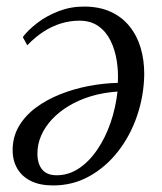

<svg xmlns="http://www.w3.org/2000/svg" viewBox="-20 -552 493 585"><path d="M49.5 -439Q65.5 -460.5 93.5 -482Q121.5 -503.5 158.2 -517.8Q195 -532 235.5 -532Q282.5 -532 317 -516.2Q351.5 -500.5 374.5 -472Q397.5 -443.5 408.5 -406.5Q419.5 -369.5 419.5 -326Q418.5 -260.5 397.8 -199.5Q377 -138.5 339.8 -90.8Q302.5 -43 252.2 -15Q202 13 142 13Q101.5 13 74.2 -0.5Q47 -14 32.8 -38.2Q18.5 -62.5 18.5 -94.5Q18.5 -135 37.5 -167.2Q56.5 -199.5 89 -223.8Q121.5 -248 162.8 -264.5Q204 -281 249.5 -289.8Q295 -298.5 339 -299.5Q341 -333 335.8 -366.5Q330.5 -400 317 -427.8Q303.5 -455.5 280 -472.2Q256.5 -489 222 -489Q194 -489 166.5 -480.8Q139 -472.5 113 -455.8Q87 -439 63 -414ZM152.5 -18Q189 -18 220.2 -38.8Q251.5 -59.5 276.2 -95.8Q301 -132 316.8 -177.8Q332.5 -223.5 338 -273Q294.5 -270 257.2 -258.8Q220 -247.5 190 -229.5Q160 -211.5 138.5 -188.5Q117 -165.5 105.5 -139Q94 -112.5 94 -84.5Q94 -53 108.5 -35.5Q123 -18 152.5 -18Z"/></svg>

Font: Merriweather 96pt Light
Style: Italic
Weight: 300
Italic angle: -7.8°
Version: Version 2.101